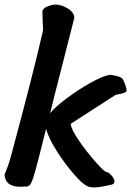

<svg xmlns="http://www.w3.org/2000/svg" viewBox="-20 -795 575 842"><path d="M535 -400Q535 -395 534 -394Q529 -388 511 -384Q493 -380 487 -379Q456 -359 388.5 -315.5Q321 -272 290 -252Q292 -228 326 -178.5Q360 -129 399 -85Q438 -41 446 -41Q455 -41 468.5 -26Q482 -11 482 1Q482 12 468 15Q459 17 434.5 22Q410 27 392 27Q376 27 367 23Q344 15 304.5 -30.5Q265 -76 229 -132.5Q193 -189 182 -230Q150 -101 137 -53.5Q124 -6 116 8.5Q108 23 97 23L69 24Q3 24 0 -29Q20 -78 28 -110Q127 -477 169 -663Q168 -678 167 -704.5Q166 -731 166 -746Q169 -759 188.5 -767Q208 -775 224 -775Q249 -775 277 -758Q305 -741 306 -717L217 -368L200 -299Q221 -325 271.5 -363Q322 -401 375.5 -431Q429 -461 461 -467Q469 -467 490.5 -462Q512 -457 518 -448Q522 -442 528.5 -425.5Q535 -409 535 -400Z"/></svg>

Font: Sriracha
Style: Regular
Weight: 400
Designer: Suppakit Chalermlarp
Version: Version 1.002g